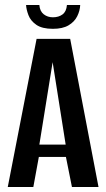

<svg xmlns="http://www.w3.org/2000/svg" viewBox="-20 -746 424 766"><path d="M11 0 126 -591H260L373 0H267L243 -120H135L113 0ZM137 -169H242L190 -498ZM191 -631Q148 -631 125 -647Q102 -663 93.5 -685.5Q85 -708 84 -726H137Q139 -701 154.5 -689Q170 -677 191 -677Q214 -677 229.5 -688.5Q245 -700 247 -726H300Q299 -703 288 -681Q277 -659 253.5 -645Q230 -631 191 -631Z"/></svg>

Font: Alumni Sans SemiBold
Style: Regular
Weight: 600
Designer: Robert E. Leuschke
Foundry: Robert E. Leuschke
Version: Version 1.018